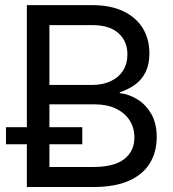

<svg xmlns="http://www.w3.org/2000/svg" viewBox="-20 -748 693 768"><path d="M87.4 0V-727.5H348.1Q422.4 -727.5 473.6 -702.9Q524.9 -678.2 551.3 -634.8Q577.6 -591.3 577.6 -534.2Q577.6 -490.7 562.5 -460Q547.4 -429.2 520.5 -409.7Q493.7 -390.1 459 -378.9V-375.5Q497.1 -371.1 530.8 -349.9Q564.5 -328.6 585.7 -291.3Q606.9 -253.9 606.9 -199.7Q606.9 -140.6 579.8 -95.7Q552.7 -50.8 496.6 -25.4Q440.4 0 354 0ZM177.7 -80.1H353Q436.5 -80.1 477.1 -111.8Q517.6 -143.6 517.6 -198.2Q517.6 -236.8 498.5 -266.6Q479.5 -296.4 443.8 -313.5Q408.2 -330.6 357.9 -330.6H177.7ZM177.7 -408.2H347.7Q390.1 -408.2 422.4 -423.1Q454.6 -438 472.2 -465.6Q489.7 -493.2 489.7 -530.8Q489.7 -582.5 454.1 -615Q418.5 -647.5 349.1 -647.5H177.7ZM3.9 -170.9V-239.3H309.1V-170.9Z"/></svg>

Font: Inter 24pt
Style: Regular
Weight: 400
Designer: Rasmus Andersson
Foundry: rsms
Version: Version 4.001;git-66647c0bb